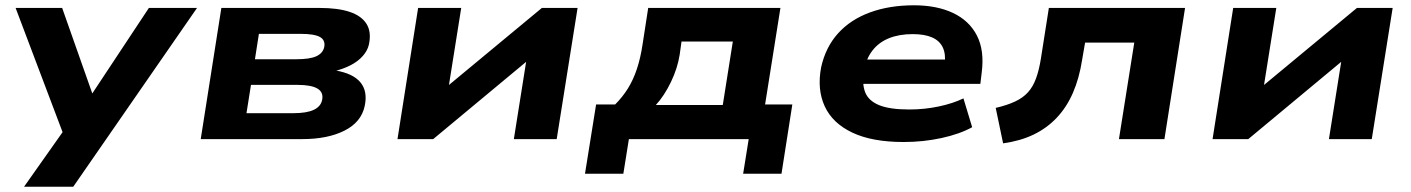

<svg xmlns="http://www.w3.org/2000/svg" viewBox="-20 -526 5337 726"><path d="M71 180 227 -41 236 25 39 -496H215L337 -150H314L543 -496H725L257 180Z M739 0 817 -496H1188Q1258 -496 1302.5 -481Q1347 -466 1366 -435.5Q1385 -405 1375 -358Q1370 -335 1352 -314.5Q1334 -294 1306 -279.5Q1278 -265 1241 -256L1246 -260Q1314 -249 1342.5 -215Q1371 -181 1359 -125Q1346 -64 1282.5 -32Q1219 0 1123 0ZM912 -98H1089Q1139 -98 1166 -110.5Q1193 -123 1198 -148Q1204 -177 1180.5 -191Q1157 -205 1106 -205H929ZM944 -302H1101Q1152 -302 1176.5 -313.5Q1201 -325 1206 -348Q1211 -374 1190 -386Q1169 -398 1116 -398H959Z M1483 0 1561 -496H1724L1670 -157H1620L2029 -496H2164L2085 0H1923L1977 -340H2027L1618 0Z M2192 131 2234 -131H2306Q2334 -159 2354 -191Q2374 -223 2388 -264.5Q2402 -306 2410 -360L2431 -496H2931L2873 -131H2976L2935 131H2790L2811 0H2358L2337 131ZM2460 -129H2713L2751 -369H2557L2550 -319Q2542 -268 2517 -216Q2492 -164 2460 -129Z M3397 11Q3278 11 3203 -24.5Q3128 -60 3098.5 -124Q3069 -188 3085 -272Q3102 -348 3149 -400Q3196 -452 3269.5 -479Q3343 -506 3436 -506Q3522 -506 3583.5 -477Q3645 -448 3674 -391.5Q3703 -335 3692 -251L3687 -209H3215L3228 -301H3577L3552 -281Q3557 -321 3545 -346.5Q3533 -372 3504.5 -384.5Q3476 -397 3431 -397Q3380 -397 3341.5 -381.5Q3303 -366 3279 -335Q3255 -304 3247 -259V-256Q3239 -209 3251.5 -177Q3264 -145 3304 -128.5Q3344 -112 3418 -112Q3476 -112 3530 -123.5Q3584 -135 3623 -154L3656 -45Q3609 -19 3540 -4Q3471 11 3397 11Z M3773 16 3745 -118Q3788 -128 3818 -142Q3848 -156 3867 -177Q3886 -198 3897.5 -229.5Q3909 -261 3916 -305L3946 -496H4461L4383 0H4211L4269 -365H4083L4072 -301Q4061 -230 4037 -175Q4013 -120 3975.5 -80.5Q3938 -41 3888 -17Q3838 7 3773 16Z M4565 0 4643 -496H4806L4752 -157H4702L5111 -496H5246L5167 0H5005L5059 -340H5109L4700 0Z"/></svg>

Font: Nunito Sans 10pt Expanded ExtraBold
Style: Italic
Weight: 800
Width: 7
Italic angle: -9°
Designer: Vernon Adams
Foundry: Vernon Adams
Version: Version 3.101;gftools[0.9.27]